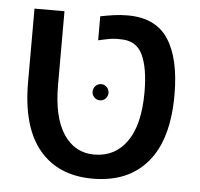

<svg xmlns="http://www.w3.org/2000/svg" viewBox="-47 -651 737 708"><g transform="rotate(5 321.5 -296.5)"><path d="M321 9Q193 9 123 -75.5Q53 -160 53 -325V-597H164V-325Q164 -205 205.5 -142.5Q247 -80 319 -80Q396 -80 440 -142.5Q484 -205 484 -325Q484 -415 460.5 -464Q437 -513 378 -512Q357 -513 337.5 -509.5Q318 -506 297 -501V-590Q323 -595 347 -598.5Q371 -602 398 -602Q502 -602 548.5 -530.5Q595 -459 595 -325Q595 -160 523.5 -75.5Q452 9 321 9ZM323 -281Q310 -281 301.5 -290Q293 -299 293 -311Q293 -323 301.5 -332Q310 -341 323 -341Q335 -341 343.5 -332Q352 -323 352 -311Q352 -299 343.5 -290Q335 -281 323 -281Z"/></g></svg>

Font: Noto Sans Hebrew Thin Medium
Style: Regular
Weight: 500
Version: Version 3.001